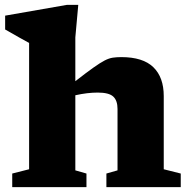

<svg xmlns="http://www.w3.org/2000/svg" viewBox="-20 -765 784 785"><path d="M333.5 0H30V-55.5L99 -73V-589.5Q89 -595 59.5 -611.2Q30 -627.5 1 -644.5V-701L253 -745H300L288 -612V-433Q333.5 -468.5 361.8 -488.5Q390 -508.5 408 -517.8Q426 -527 441.2 -529.2Q456.5 -531.5 476 -531.5Q564.5 -531.5 607 -490.2Q649.5 -449 649.5 -372V-73L719 -55.5V0H415V-55.5L460.5 -68.5V-319.5Q460.5 -354 443 -370.2Q425.5 -386.5 379.5 -386.5Q337 -386.5 288 -375.5V-68.5L333.5 -55.5Z"/></svg>

Font: Newsreader Caption
Style: Bold
Weight: 700
Designer: Hugues Gentile
Foundry: Production Type
Version: Version 1.001